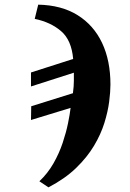

<svg xmlns="http://www.w3.org/2000/svg" viewBox="-20 -564 560 824"><path d="M149 214Q185 180 209.5 137Q234 94 249 49Q264 4 272 -35.5Q280 -75 283 -101L113 -49L114 -108L293 -164Q295 -180 296 -192.5Q297 -205 297 -217Q297 -225 297 -233.5Q297 -242 297 -252L113 -193V-253L294 -311Q287 -392 242 -430.5Q197 -469 129 -483L144 -544Q244 -542 313 -499Q382 -456 418 -380Q454 -304 454 -201Q454 -170 448.5 -127.5Q443 -85 428 -36.5Q413 12 383.5 61.5Q354 111 306.5 157Q259 203 188 240Z"/></svg>

Font: Noto Serif Condensed ExtraBold
Style: Italic
Weight: 800
Width: 3
Italic angle: -12°
Designer: Monotype Design Team
Foundry: Monotype Imaging Inc.
Version: Version 2.014; ttfautohint (v1.8.4.7-5d5b)